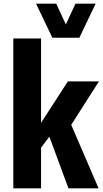

<svg xmlns="http://www.w3.org/2000/svg" viewBox="-20 -1018 557 1038"><path d="M52 0V-810H202V-354L347 -578H515L365 -343L513 0H350L247 -279L202 -220V0ZM263 -814 175 -998H284L336 -886L388 -998H497L409 -814Z"/></svg>

Font: Oswald SemiBold
Style: Regular
Weight: 600
Designer: Vernon Adams
Foundry: Vernon Adams
Version: Version 4.100; ttfautohint (v1.8.1.43-b0c9)